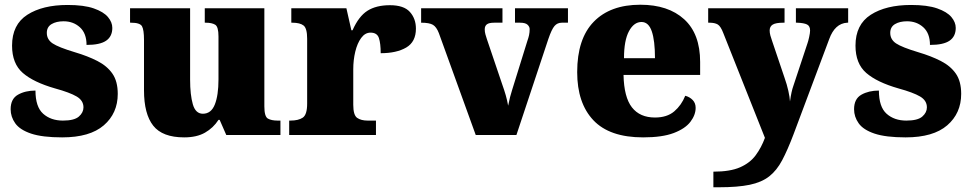

<svg xmlns="http://www.w3.org/2000/svg" viewBox="-20 -571 4109 812"><path d="M243 10Q159 10 111.5 -6Q64 -22 44.5 -49.5Q25 -77 25 -109Q25 -153 56 -170.5Q87 -188 130 -188Q130 -119 162.5 -90Q195 -61 246 -61Q294 -61 313.5 -78Q333 -95 333 -117Q333 -146 304 -163Q275 -180 213 -197Q122 -223 76.5 -262.5Q31 -302 31 -378Q31 -467 95.5 -508.5Q160 -550 266 -550Q335 -550 376.5 -535.5Q418 -521 436.5 -499Q455 -477 455 -453Q455 -417 429 -399Q403 -381 346 -381Q346 -430 318 -455.5Q290 -481 249 -481Q218 -481 198 -469Q178 -457 178 -432Q178 -404 202.5 -387.5Q227 -371 297 -350Q351 -334 392 -313Q433 -292 455.5 -259.5Q478 -227 478 -174Q478 -92 419 -41Q360 10 243 10Z M759 10Q667 10 628 -39.5Q589 -89 589 -189V-402Q589 -445 580.5 -460Q572 -475 534 -475H530V-536H784V-234Q784 -170 795.5 -130Q807 -90 838 -90Q873 -90 888.5 -129Q904 -168 904 -235V-417Q904 -458 890 -466.5Q876 -475 850 -475H846V-536H1098V-121Q1098 -78 1113 -69.5Q1128 -61 1154 -61H1166V0H937L909 -64H904Q882 -30 847 -10Q812 10 759 10Z M1203 0V-61H1208Q1242 -61 1260.5 -73.5Q1279 -86 1279 -133V-407Q1279 -451 1264 -463Q1249 -475 1216 -475H1212V-536H1445L1466 -443H1471Q1497 -502 1534 -525.5Q1571 -549 1629 -549Q1688 -549 1713.5 -520.5Q1739 -492 1739 -450Q1739 -394 1698 -370Q1657 -346 1590 -346Q1590 -387 1582.5 -410Q1575 -433 1547 -433Q1524 -433 1507.5 -410.5Q1491 -388 1482.5 -352.5Q1474 -317 1474 -278V-128Q1474 -84 1490.5 -72.5Q1507 -61 1535 -61H1570V0Z M1836 -431Q1826 -457 1811 -466Q1796 -475 1761 -475V-536H2105V-475H2070Q2048 -475 2039 -468Q2030 -461 2030 -447Q2030 -436 2033 -425.5Q2036 -415 2039 -406L2103 -217Q2113 -189 2119 -168Q2125 -147 2129 -124Q2137 -164 2146 -191L2210 -397Q2215 -411 2217.5 -422.5Q2220 -434 2220 -448Q2220 -458 2211 -466.5Q2202 -475 2179 -475H2158V-536H2382V-475H2356Q2337 -475 2325 -461Q2313 -447 2299 -406L2164 0H1992Z M2700 10Q2558 10 2489.5 -62.5Q2421 -135 2421 -266Q2421 -407 2491 -479Q2561 -551 2688 -551Q2806 -551 2873.5 -489.5Q2941 -428 2941 -309V-254H2617Q2619 -160 2652.5 -117Q2686 -74 2750 -74Q2801 -74 2831.5 -100Q2862 -126 2878 -166Q2897 -161 2909.5 -148Q2922 -135 2922 -115Q2922 -85 2900 -56Q2878 -27 2829.5 -8.5Q2781 10 2700 10ZM2750 -325Q2750 -399 2736.5 -438.5Q2723 -478 2693 -478Q2661 -478 2640 -439Q2619 -400 2619 -325Z M2997 155Q3068 155 3110 136.5Q3152 118 3176 85.5Q3200 53 3215 12L3039 -431Q3028 -460 3015.5 -467.5Q3003 -475 2980 -475H2975V-536H3298V-475H3293Q3261 -475 3248 -467Q3235 -459 3235 -442Q3235 -432 3238 -421Q3241 -410 3245 -399L3298 -242Q3308 -214 3314 -187Q3320 -160 3321 -142Q3324 -164 3327.5 -180Q3331 -196 3335 -207L3395 -388Q3398 -396 3402 -414Q3406 -432 3406 -442Q3406 -461 3393 -467.5Q3380 -474 3351 -475H3346V-536H3567V-475H3563Q3511 -472 3487 -406L3336 -3Q3311 63 3288 106.5Q3265 150 3233 175Q3201 200 3150.5 210.5Q3100 221 3020 221H2997Z M3810 10Q3726 10 3678.5 -6Q3631 -22 3611.5 -49.5Q3592 -77 3592 -109Q3592 -153 3623 -170.5Q3654 -188 3697 -188Q3697 -119 3729.5 -90Q3762 -61 3813 -61Q3861 -61 3880.5 -78Q3900 -95 3900 -117Q3900 -146 3871 -163Q3842 -180 3780 -197Q3689 -223 3643.5 -262.5Q3598 -302 3598 -378Q3598 -467 3662.5 -508.5Q3727 -550 3833 -550Q3902 -550 3943.5 -535.5Q3985 -521 4003.5 -499Q4022 -477 4022 -453Q4022 -417 3996 -399Q3970 -381 3913 -381Q3913 -430 3885 -455.5Q3857 -481 3816 -481Q3785 -481 3765 -469Q3745 -457 3745 -432Q3745 -404 3769.5 -387.5Q3794 -371 3864 -350Q3918 -334 3959 -313Q4000 -292 4022.5 -259.5Q4045 -227 4045 -174Q4045 -92 3986 -41Q3927 10 3810 10Z"/></svg>

Font: Noto Serif Myanmar Black
Style: Regular
Weight: 900
Designer: Ben Mitchell and the Monotype Design Team
Foundry: Monotype Imaging Inc.
Version: Version 2.106; ttfautohint (v1.8.4.7-5d5b)